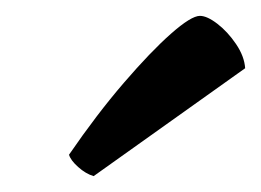

<svg xmlns="http://www.w3.org/2000/svg" viewBox="-20 -787 329 242"><path d="M98 -565Q88 -568 78.5 -576.5Q69 -585 67 -592Q102 -643 136 -682.5Q170 -722 195.5 -744.5Q221 -767 232 -767Q241 -767 254 -757Q267 -747 277.5 -731.5Q288 -716 289 -701Z"/></svg>

Font: Texturina SemiBold
Style: Italic
Weight: 600
Italic angle: -11°
Designer: Guillermo Torres Carreño
Foundry: Omnibus-Type
Version: Version 1.002; ttfautohint (v1.8.3)